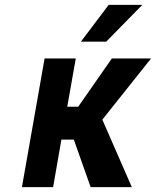

<svg xmlns="http://www.w3.org/2000/svg" viewBox="-20 -768 640 788"><path d="M283 -195 352 0H521L400 -277L600 -528H439L301 -330H256L291 -528H163L70 0H198L232 -195ZM426 -748 312 -597H416L564 -748Z"/></svg>

Font: Asimov
Style: NarIt
Weight: 500
Designer: Google
Version: Version 2.000980; 2014